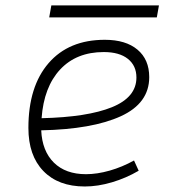

<svg xmlns="http://www.w3.org/2000/svg" viewBox="-20 -673 626 703"><path d="M294.9 -35.2Q335.4 -35.2 381.6 -48.3Q427.7 -61.5 470.7 -85.4L487.8 -47.9Q441.9 -21 390.1 -5.6Q338.4 9.8 290.5 9.8Q193.4 9.8 138.7 -46.9Q84 -103.5 84 -204.6Q84 -356.4 158 -441.9Q231.9 -527.3 363.8 -527.3Q440.4 -527.3 483.4 -491.2Q526.4 -455.1 526.4 -390.6Q526.4 -294.9 422.1 -247.3Q317.9 -199.7 130.9 -195.8Q134.3 -120.1 177.2 -77.6Q220.2 -35.2 294.9 -35.2ZM132.3 -240.2Q300.3 -244.1 389.9 -280.5Q479.5 -316.9 479.5 -389.2Q479.5 -432.6 448.2 -457.5Q417 -482.4 359.9 -482.4Q259.8 -482.4 200.2 -418.5Q140.6 -354.5 132.3 -240.2ZM160.2 -609.4 168 -653.3H562L554.2 -609.4Z"/></svg>

Font: Cascadia Mono ExtraLight
Style: Italic
Weight: 200
Italic angle: -10°
Monospace: yes
Designer: Aaron Bell
Foundry: Saja Typeworks
Version: Version 2404.023; ttfautohint (v1.8.4)